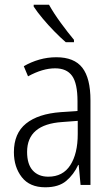

<svg xmlns="http://www.w3.org/2000/svg" viewBox="-20 -785 475 815"><path d="M219 -542Q295 -542 329.5 -497.5Q364 -453 364 -359V0H322L314 -85H312Q293 -44 261 -17Q229 10 172 10Q106 10 72.5 -33Q39 -76 39 -139Q39 -219 90.5 -260.5Q142 -302 238 -309L309 -314V-355Q309 -431 286 -463Q263 -495 214 -495Q161 -495 99 -461L81 -504Q112 -522 147 -532Q182 -542 219 -542ZM244 -267Q95 -257 95 -140Q95 -88 119 -61.5Q143 -35 185 -35Q247 -35 278.5 -84Q310 -133 310 -216V-272ZM188 -765Q208 -729 238 -688Q268 -647 294 -616V-606H259Q237 -625 211 -651.5Q185 -678 161.5 -706Q138 -734 123 -757V-765Z"/></svg>

Font: Noto Sans Lao Condensed Light
Style: Regular
Weight: 300
Width: 3
Designer: Monotype Design Team
Foundry: Monotype Imaging Inc.
Version: Version 2.003; ttfautohint (v1.8.4.7-5d5b)